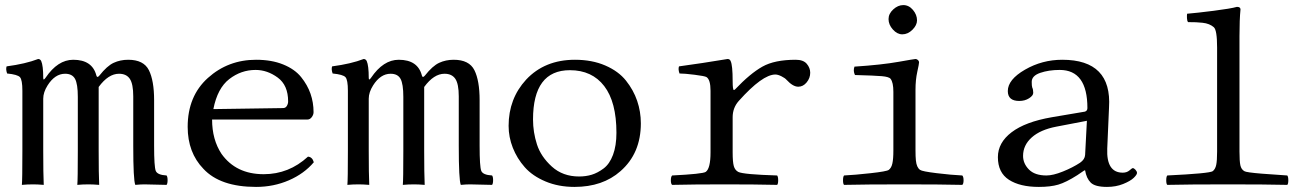

<svg xmlns="http://www.w3.org/2000/svg" viewBox="-20 -725 5160 755"><path d="M150 -132Q150 -41 152 2Q127 0 111 0Q87 0 66 2Q68 -17 68 -132V-368Q68 -411 58.5 -421.5Q49 -432 8 -436Q2 -453 6 -464Q81 -474 130 -493Q138 -493 142 -485Q150 -467 150 -419Q150 -406 159 -419Q207 -490 268 -490Q343 -490 359 -428Q362 -417 371 -428Q401 -466 427 -478Q453 -490 484 -490Q545 -490 565.5 -449Q586 -408 586 -331V-152Q586 -69 592.5 -53Q599 -37 635 -35Q639 -30 639 -16.5Q639 -3 635 2Q549 0 548 0Q534 0 512 2Q504 -17 504 -152V-346Q504 -395 490.5 -415Q477 -435 448 -435Q406 -435 368 -383V-132Q368 -41 370 2Q345 0 329 0Q305 0 284 2Q286 -17 286 -132V-344Q286 -395 275 -415Q264 -435 236 -435Q196 -435 167 -389Q150 -362 150 -337Z M819 -296 1093 -300Q1103 -300 1108 -308.5Q1113 -317 1113 -326Q1113 -390 1072 -420Q1031 -450 985 -450Q928 -450 881.5 -414Q835 -378 819 -296ZM1191 -109Q1208 -108 1214 -87Q1176 -42 1116 -16Q1056 10 987 10Q846 10 780 -61Q718 -125 718 -226Q718 -347 797.5 -418.5Q877 -490 987 -490Q1048 -490 1093.5 -471.5Q1139 -453 1164 -422Q1189 -391 1201 -356.5Q1213 -322 1213 -284Q1213 -274 1206 -264.5Q1199 -255 1189 -255H814Q814 -176 851 -120Q908 -40 1017 -40Q1116 -40 1191 -109Z M1430 -132Q1430 -41 1432 2Q1407 0 1391 0Q1367 0 1346 2Q1348 -17 1348 -132V-368Q1348 -411 1338.5 -421.5Q1329 -432 1288 -436Q1282 -453 1286 -464Q1361 -474 1410 -493Q1418 -493 1422 -485Q1430 -467 1430 -419Q1430 -406 1439 -419Q1487 -490 1548 -490Q1623 -490 1639 -428Q1642 -417 1651 -428Q1681 -466 1707 -478Q1733 -490 1764 -490Q1825 -490 1845.5 -449Q1866 -408 1866 -331V-152Q1866 -69 1872.5 -53Q1879 -37 1915 -35Q1919 -30 1919 -16.5Q1919 -3 1915 2Q1829 0 1828 0Q1814 0 1792 2Q1784 -17 1784 -152V-346Q1784 -395 1770.5 -415Q1757 -435 1728 -435Q1686 -435 1648 -383V-132Q1648 -41 1650 2Q1625 0 1609 0Q1585 0 1564 2Q1566 -17 1566 -132V-344Q1566 -395 1555 -415Q1544 -435 1516 -435Q1476 -435 1447 -389Q1430 -362 1430 -337Z M1980 -230Q1980 -337 2049 -412Q2122 -490 2241 -490Q2308 -490 2360 -467.5Q2412 -445 2441.5 -408Q2471 -371 2485.5 -328.5Q2500 -286 2500 -240Q2500 -122 2420 -52Q2350 10 2239 10Q2176 10 2125 -11.5Q2074 -33 2043.5 -67.5Q2013 -102 1996.5 -144Q1980 -186 1980 -230ZM2221 -449Q2076 -449 2076 -255Q2076 -205 2091.5 -157Q2107 -109 2150 -70Q2193 -31 2257 -31Q2284 -31 2307 -38Q2330 -45 2353.5 -62.5Q2377 -80 2390.5 -116Q2404 -152 2404 -203Q2404 -324 2356 -386.5Q2308 -449 2221 -449Z M2861 -406Q2861 -371 2866 -371Q2868 -371 2871 -374Q2930 -436 2978 -463Q3026 -490 3109 -490Q3139 -490 3152.5 -474Q3166 -458 3166 -439Q3166 -418 3152 -401Q3138 -384 3119 -384Q3098 -384 3073 -411Q3067 -418 3053 -425Q3039 -432 3029 -432Q2978 -432 2885 -328Q2861 -301 2861 -264V-126Q2861 -88 2865.5 -72Q2870 -56 2883 -49Q2903 -39 3036 -35Q3040 -30 3040 -16Q3040 -2 3036 2Q2950 0 2830 0Q2707 0 2623 2Q2618 -2 2618 -16Q2618 -30 2623 -35Q2743 -41 2755 -49Q2774 -62 2774 -126V-368Q2774 -412 2758 -422Q2751 -426 2711.5 -431Q2672 -436 2652 -436Q2646 -453 2650 -464Q2739 -476 2841 -493Q2850 -493 2853 -485Q2861 -469 2861 -406Z M3474 -650Q3474 -671 3492.5 -688Q3511 -705 3532 -705Q3554 -705 3570 -686Q3586 -667 3586 -645Q3586 -626 3568 -608Q3550 -590 3528 -590Q3508 -590 3491 -609Q3474 -628 3474 -650ZM3580 -134Q3580 -109 3581.5 -94.5Q3583 -80 3587 -71Q3591 -62 3598 -57Q3606 -51 3663.5 -44Q3721 -37 3764 -35Q3769 -30 3769 -16Q3769 -2 3764 2Q3678 0 3538 0Q3383 0 3299 2Q3295 -2 3295 -16Q3295 -30 3299 -35Q3341 -37 3404 -44Q3467 -51 3475 -57Q3480 -61 3483.5 -67Q3487 -73 3489 -82Q3491 -91 3492 -103.5Q3493 -116 3493 -134V-364Q3493 -401 3482 -415Q3476 -423 3447.5 -425.5Q3419 -428 3342 -430Q3334 -446 3340 -463Q3447 -470 3514 -482Q3576 -493 3580 -493Q3585 -493 3589.5 -489Q3594 -485 3594 -480Q3594 -474 3587 -442.5Q3580 -411 3580 -372Z M4254 -250 4134 -227Q4071 -215 4037 -184.5Q4003 -154 4003 -112Q4003 -82 4026 -58.5Q4049 -35 4095 -35Q4121 -35 4159.5 -50.5Q4198 -66 4227 -85Q4246 -98 4247 -116ZM4247 -55H4244L4216 -36Q4172 -8 4141.5 1Q4111 10 4065 10Q3991 10 3947.5 -18Q3904 -46 3904 -107Q3904 -164 3958 -205Q4012 -246 4116 -264L4246 -286Q4256 -289 4256 -300Q4256 -450 4147 -450Q4104 -450 4070.5 -438.5Q4037 -427 4037 -403Q4037 -387 4039 -381Q4043 -373 4043 -360Q4043 -349 4026.5 -338.5Q4010 -328 3988 -328Q3943 -328 3943 -367Q3943 -412 4010.5 -451Q4078 -490 4157 -490Q4353 -490 4341 -302L4334 -141Q4330 -46 4395 -46Q4411 -46 4421.5 -55Q4432 -64 4434 -64Q4439 -64 4445 -57.5Q4451 -51 4451 -45Q4451 -38 4438 -25.5Q4425 -13 4396.5 -1.5Q4368 10 4333 10Q4286 10 4269 -7Q4252 -24 4247 -55Z M4766 -129V-538Q4766 -607 4753 -618Q4745 -625 4734 -629.5Q4723 -634 4708.5 -635.5Q4694 -637 4682.5 -637.5Q4671 -638 4652 -638Q4648 -642 4647.5 -653.5Q4647 -665 4648 -671Q4685 -674 4752 -682.5Q4819 -691 4844 -698Q4858 -698 4858 -688Q4854 -648 4854 -583V-129Q4854 -91 4857.5 -75Q4861 -59 4873 -52Q4880 -47 4943 -42Q5006 -37 5042 -35Q5046 -30 5046 -16Q5046 -2 5042 2Q4956 0 4810 0Q4655 0 4570 2Q4566 -2 4566 -16Q4566 -30 4570 -35Q4737 -43 4749 -52Q4759 -60 4762.5 -76.5Q4766 -93 4766 -129Z"/></svg>

Font: Libertinus Mono
Style: Regular
Weight: 400
Designer: Philipp H. Poll
Foundry: Khaled Hosny
Version: Version 6.7